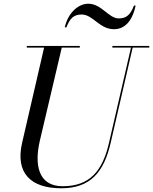

<svg xmlns="http://www.w3.org/2000/svg" viewBox="-20 -997 822 1032"><path d="M419 -919C480 -919 514 -840 592.5 -840C641.5 -840 689 -872 709 -967H700C681 -917 659 -898 618 -898C564 -898 526 -977 454.5 -977C405.5 -977 348 -935 328 -850H337C356.5 -900.5 378 -919 419 -919ZM124 -750V-741H217L99 -230C61 -66 146 15 309 15C467 15 539 -73 575 -230L693 -741H782.5V-750H584V-741H684L566 -230C531.5 -79 463 4 317 4C183 4 165 -115 194 -240L312 -741H409V-750Z"/></svg>

Font: Bodoni* 24pt
Style: Italic
Weight: 400
Italic angle: -13°
Version: Version 2.3